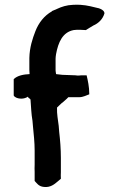

<svg xmlns="http://www.w3.org/2000/svg" viewBox="-20 -787 489 798"><path d="M37 -390C42 -381 56 -377 68 -377C79 -377 88 -380 96 -385L97 -384V-383L98 -381C100 -379 102 -378 106 -375L107 -371C109 -345 110 -313 115 -285L117 -262C120 -230 124 -196 124 -161V-103C123 -91 124 -82 124 -73V-35C133 -26 140 -12 163 -10C190 -7 207 -22 220 -33L233 -44V-46C233 -54 232 -63 233 -71V-131C233 -168 230 -205 226 -239L224 -264C221 -290 216 -312 217 -340C224 -346 231 -354 238 -360H239C246 -367 255 -373 264 -383H309C326 -383 339 -391 351 -395V-398C351 -426 345 -453 340 -474H327C320 -474 315 -474 307 -473C303 -473 298 -473 294 -474H293C275 -474 258 -476 239 -476L213 -479V-480C212 -486 211 -491 211 -495V-543C211 -549 212 -555 213 -562C222 -611 240 -653 286 -662C306 -665 323 -662 336 -662H337L353 -672C359 -675 363 -678 368 -681C389 -690 407 -707 414 -731V-732C414 -742 402 -749 390 -753H389C367 -758 345 -765 314 -767C304 -767 295 -768 284 -767C257 -766 236 -759 217 -750L196 -741V-740C164 -722 141 -693 127 -657C115 -626 103 -590 102 -546V-496C102 -490 103 -486 103 -479C78 -478 52 -473 37 -458Z"/></svg>

Font: Hussar Pisanka
Style: Sbd
Weight: 600
Designer: Robert Jablonski
Foundry: Cannot Into Space Fonts
Version: Version 1.070